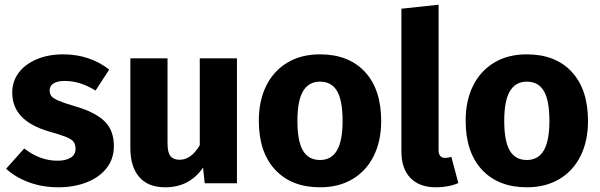

<svg xmlns="http://www.w3.org/2000/svg" viewBox="-20 -779 2551 816"><path d="M444 -483 386 -394Q321 -435 255 -435Q224 -435 207.5 -424.5Q191 -414 191 -395Q191 -380 198.5 -370.5Q206 -361 229 -351Q252 -341 300 -327Q383 -303 423.5 -264.5Q464 -226 464 -158Q464 -104 433 -64.5Q402 -25 348 -4Q294 17 228 17Q161 17 103.5 -4Q46 -25 6 -62L83 -148Q150 -96 224 -96Q260 -96 280.5 -109Q301 -122 301 -146Q301 -165 293 -176Q285 -187 262 -196.5Q239 -206 189 -220Q110 -243 71 -284Q32 -325 32 -386Q32 -432 58.5 -468.5Q85 -505 134.5 -526.5Q184 -548 249 -548Q306 -548 356 -531Q406 -514 444 -483Z M987 0H850L843 -67Q786 17 682 17Q609 17 571.5 -27Q534 -71 534 -150V-531H692V-170Q692 -131 704.5 -115.5Q717 -100 743 -100Q793 -100 829 -162V-531H987Z M1600 -265Q1600 -180 1568.5 -116.5Q1537 -53 1478.5 -18Q1420 17 1340 17Q1219 17 1149.5 -57.5Q1080 -132 1080 -266Q1080 -351 1111.5 -414.5Q1143 -478 1201.5 -513Q1260 -548 1340 -548Q1462 -548 1531 -473.5Q1600 -399 1600 -265ZM1244 -266Q1244 -179 1267.5 -139Q1291 -99 1340 -99Q1388 -99 1412 -139.5Q1436 -180 1436 -265Q1436 -352 1412.5 -392Q1389 -432 1340 -432Q1292 -432 1268 -391.5Q1244 -351 1244 -266Z M1686 -135V-742L1844 -759V-141Q1844 -108 1872 -108Q1886 -108 1898 -113L1928 -1Q1887 17 1832 17Q1763 17 1724.5 -22.5Q1686 -62 1686 -135Z M2479 -265Q2479 -180 2447.5 -116.5Q2416 -53 2357.5 -18Q2299 17 2219 17Q2098 17 2028.5 -57.5Q1959 -132 1959 -266Q1959 -351 1990.5 -414.5Q2022 -478 2080.5 -513Q2139 -548 2219 -548Q2341 -548 2410 -473.5Q2479 -399 2479 -265ZM2123 -266Q2123 -179 2146.5 -139Q2170 -99 2219 -99Q2267 -99 2291 -139.5Q2315 -180 2315 -265Q2315 -352 2291.5 -392Q2268 -432 2219 -432Q2171 -432 2147 -391.5Q2123 -351 2123 -266Z"/></svg>

Font: Statis Sans
Style: Bold
Weight: 700
Designer: bBox Type GmbH
Foundry: bBox Type GmbH
Version: Version 1.000